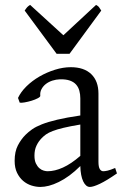

<svg xmlns="http://www.w3.org/2000/svg" viewBox="-20 -740 499 775"><path d="M171.9 -48.8Q201.2 -48.8 234.1 -63.7Q267.1 -78.6 304.2 -110.8V-237.3Q263.2 -230.5 236.6 -224.1Q210 -217.8 192.9 -211.2Q175.8 -204.6 165.5 -197.3Q155.3 -189.9 147.5 -181.6Q134.8 -168.5 127 -151.6Q119.1 -134.8 119.1 -111.8Q119.1 -92.3 125 -80.1Q130.9 -67.9 139.2 -60.8Q147.5 -53.7 156.5 -51.3Q165.5 -48.8 171.9 -48.8ZM452.1 -40Q410.6 -11.2 383.5 1.7Q356.4 14.6 342.8 14.6Q326.7 14.6 315.9 -7.8Q305.2 -30.3 304.2 -69.8Q282.2 -47.9 260.3 -31.7Q238.3 -15.6 217.3 -5.4Q196.3 4.9 177.5 9.8Q158.7 14.6 143.1 14.6Q125.5 14.6 106.9 8.8Q88.4 2.9 73.5 -9.8Q58.6 -22.5 48.8 -42.5Q39.1 -62.5 39.1 -90.8Q39.1 -127.9 52 -152.8Q64.9 -177.7 83 -195.8Q94.7 -207.5 109.6 -218Q124.5 -228.5 149.2 -238.3Q173.8 -248 210.9 -256.8Q248 -265.6 304.2 -273.9V-342.8Q304.2 -359.4 300.3 -373.8Q296.4 -388.2 287.1 -398.7Q277.8 -409.2 262 -414.8Q246.1 -420.4 222.2 -419.9Q206.5 -419.4 191.4 -414.6Q176.3 -409.7 165 -400.9Q153.8 -392.1 147.5 -380.1Q141.1 -368.2 142.6 -353.5Q143.1 -349.1 132.6 -343.5Q122.1 -337.9 107.7 -333.5Q93.3 -329.1 79.3 -326.7Q65.4 -324.2 59.6 -325.7L52.7 -344.7Q64 -369.1 86.9 -391.6Q109.9 -414.1 139.4 -431.2Q168.9 -448.2 201.9 -458.5Q234.9 -468.8 265.6 -468.8Q319.3 -468.8 348.4 -440.7Q377.4 -412.6 377.4 -362.3V-86.9Q377.4 -66.4 382.8 -57.6Q388.2 -48.8 397 -48.8Q403.8 -48.8 414.6 -51.3Q425.3 -53.7 444.8 -62ZM260.7 -522.9H208.5L79.6 -697.3Q83 -702.1 85.4 -705.6Q87.9 -709 90.1 -711.4Q92.3 -713.9 95 -715.8Q97.7 -717.8 101.6 -720.2L235.8 -597.7L367.7 -720.2Q376 -715.8 379.4 -711.4Q382.8 -707 388.7 -697.3Z"/></svg>

Font: Noto Serif Devanagari
Style: Bold
Weight: 700
Designer: Monotype Design Team
Foundry: Monotype Imaging Inc.
Version: Version 1.01